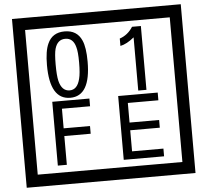

<svg xmlns="http://www.w3.org/2000/svg" viewBox="-65 -1030 1285 1190"><g transform="rotate(-5 577.5 -435.0)"><path d="M1103 90H53V-960H1103ZM1028 15V-885H128V15ZM497 -656Q497 -442 371 -442Q244 -442 244 -656Q244 -744 265 -789Q294 -855 371 -855Q448 -855 477 -789Q497 -745 497 -656ZM444 -656Q444 -723 435 -752Q420 -809 371 -809Q322 -809 306 -752Q298 -723 298 -656Q298 -587 306 -553Q322 -488 371 -488Q419 -488 435 -554Q444 -587 444 -656ZM845 -450H794V-781Q748 -743 708 -735V-781Q759 -798 790 -847H845ZM488 -379H313V-257H477V-209H313V-30H257V-427H488ZM918 -30H667V-427H913V-379H723V-257H907V-209H723V-78H918Z"/></g></svg>

Font: Unicode BMP Fallback SIL
Style: Regular
Weight: 400
Foundry: NRSI, SIL International
Version: Version 5.1 Based on Unicode 5.1